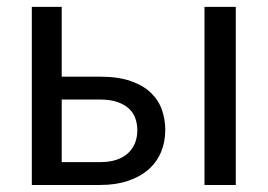

<svg xmlns="http://www.w3.org/2000/svg" viewBox="-20 -526 762 546"><path d="M650.5 -506.5V0H561.5V-506.5ZM263.5 -308Q316 -308 351.8 -295.5Q387.5 -283 409.2 -262Q431 -241 440.5 -213.5Q450 -186 450 -156.5Q450 -122.5 438 -93.8Q426 -65 402.5 -44.2Q379 -23.5 344.5 -11.8Q310 0 265 0H70.5V-506.5H155.5V-308ZM265 -65Q292 -65 311.8 -71.8Q331.5 -78.5 344.5 -90.8Q357.5 -103 364 -119.5Q370.5 -136 370.5 -155.5Q370.5 -173.5 365 -189.2Q359.5 -205 346.8 -217Q334 -229 313.5 -236Q293 -243 263.5 -243H155.5V-65Z"/></svg>

Font: Lato
Style: Regular
Weight: 400
Designer: Lukasz Dziedzic with Adam Twardoch and Botio Nikoltchev
Foundry: tyPoland Lukasz Dziedzic
Version: Version 2.010; 2014-09-01; http://www.latofonts.com/; ttfaut